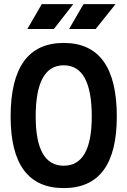

<svg xmlns="http://www.w3.org/2000/svg" viewBox="-20 -914 626 943"><path d="M293 9.8Q32.2 9.8 32.2 -341.8Q32.2 -703.1 293 -703.1Q553.7 -703.1 553.7 -341.8Q553.7 9.8 293 9.8ZM293 -100.1Q430.7 -100.1 430.7 -341.8Q430.7 -593.3 293 -593.3Q155.3 -593.3 155.3 -341.8Q155.3 -100.1 293 -100.1ZM319.3 -771.5 390.1 -893.6H547.4L449.7 -771.5ZM114.3 -771.5 185.1 -893.6H339.8L244.6 -771.5Z"/></svg>

Font: Cascadia Mono PL SemiBold
Style: Regular
Weight: 600
Monospace: yes
Designer: Aaron Bell
Foundry: Saja Typeworks
Version: Version 2404.023; ttfautohint (v1.8.4)